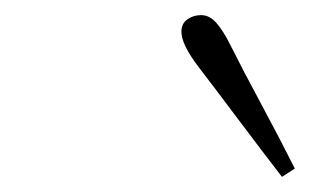

<svg xmlns="http://www.w3.org/2000/svg" viewBox="-20 -773 440 254"><path d="M370 -550 353 -539Q326 -574 296 -614Q266 -654 243 -684Q220 -714 220 -731Q220 -742 228 -747.5Q236 -753 246 -753Q257 -753 266 -743Q275 -733 285 -713Q302 -679 326 -634.5Q350 -590 370 -550Z"/></svg>

Font: Source Serif Pro Light
Style: Italic
Weight: 300
Italic angle: -12°
Designer: Frank Grießhammer
Foundry: Adobe Systems Incorporated
Version: Version 3.001;hotconv 1.0.111;makeotfexe 2.5.65597